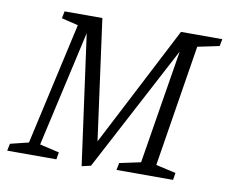

<svg xmlns="http://www.w3.org/2000/svg" viewBox="-71 -698 945 796"><g transform="rotate(10 401.5 -300.0)"><path d="M320 10 245 -537 135 -49 217 -30 212 0H5L11 -30L88 -49L203 -563L133 -580L139 -610H298L367 -103L629 -610H803L797 -580L706 -561L624 -49L708 -30L703 0H465L471 -30L560 -49L638 -529L358 1Z"/></g></svg>

Font: Manuale Light
Style: Italic
Weight: 300
Italic angle: -11°
Version: Version 1.002